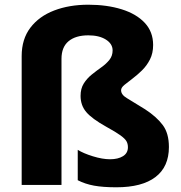

<svg xmlns="http://www.w3.org/2000/svg" viewBox="-20 -785 769 815"><path d="M630 -594Q630 -559 616.5 -532.5Q603 -506 582.5 -486Q562 -466 542 -451Q522 -436 508 -424.5Q494 -413 494 -402Q494 -383 518.5 -368.5Q543 -354 596 -321Q645 -289 671 -254Q697 -219 697 -161Q697 -77 640 -33.5Q583 10 474 10Q417 10 379 3Q341 -4 310 -20V-149Q334 -134 374.5 -121.5Q415 -109 447 -109Q481 -109 502 -122Q523 -135 523 -160Q523 -175 516.5 -186Q510 -197 490.5 -211Q471 -225 431 -247Q370 -281 346 -309.5Q322 -338 322 -378Q322 -409 335.5 -430.5Q349 -452 369.5 -468.5Q390 -485 410.5 -499.5Q431 -514 444.5 -531Q458 -548 458 -571Q458 -599 429.5 -617Q401 -635 355 -635Q301 -635 271 -610Q241 -585 241 -535V0H72V-547Q72 -619 109 -667.5Q146 -716 210 -740.5Q274 -765 355 -765Q434 -765 496.5 -745.5Q559 -726 594.5 -688Q630 -650 630 -594Z"/></svg>

Font: Noto Sans Bengali ExtraBold
Style: Regular
Weight: 800
Designer: Jelle Bosma - Monotype Design Team
Foundry: Monotype Imaging Inc.
Version: Version 2.003; ttfautohint (v1.8.4.7-5d5b)